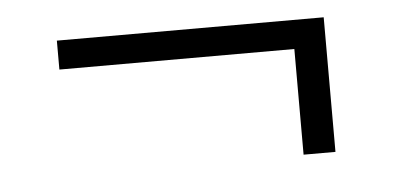

<svg xmlns="http://www.w3.org/2000/svg" viewBox="-30 -478 673 324"><g transform="rotate(-5 306.0 -316.0)"><path d="M473 -202V-381H75V-430H527V-202Z"/></g></svg>

Font: Archivo SemiBold Thin
Style: Regular
Weight: 250
Version: Version 2.001